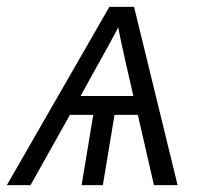

<svg xmlns="http://www.w3.org/2000/svg" viewBox="-25 -540 645 560"><path d="M-5 0 294 -520H366L493 0H424L377 -205H309L275 0H213L247 -205H179L64 0ZM364 -260 344 -347Q338 -375 331.5 -403.5Q325 -432 320 -460Q305 -432 289.5 -403.5Q274 -375 258 -347L210 -260Z"/></svg>

Font: Iosevka Light Extended Oblique
Style: Regular
Weight: 300
Width: 7
Italic angle: -9°
Monospace: yes
Designer: Belleve Invis
Foundry: Belleve Invis
Version: Version 32.5.0; ttfautohint (v1.8.4)